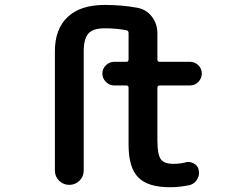

<svg xmlns="http://www.w3.org/2000/svg" viewBox="-20 -785 1040 794"><path d="M682.6 -10.7Q591.8 -10.7 551.8 -51.3Q511.7 -91.8 511.7 -186.5V-421.9Q511.7 -431.6 502 -431.6H452.1Q432.6 -431.6 418 -446.3Q403.3 -460.9 403.3 -481Q403.3 -501 418 -515.1Q432.6 -529.3 452.1 -529.3H502Q511.7 -529.3 511.7 -539.1V-648.4Q511.7 -658.2 502 -660.2Q458 -668 414.1 -668Q364.3 -668 345.7 -646.5Q326.2 -625 326.2 -573.2V-80.1Q326.2 -54.7 308.6 -37.6Q291 -20.5 266.6 -20.5Q242.2 -20.5 224.6 -37.6Q207 -54.7 207 -80.1V-573.2Q207 -665 259.8 -714.8Q312.5 -764.6 413.1 -764.6Q483.4 -764.6 547.9 -752.9Q585 -746.1 607.9 -716.3Q630.9 -686.5 630.9 -647.5V-539.1Q630.9 -529.3 640.6 -529.3H765.6Q786.1 -529.3 800.3 -515.1Q814.5 -501 814.5 -481Q814.5 -460.9 800.3 -446.3Q786.1 -431.6 765.6 -431.6H640.6Q630.9 -431.6 630.9 -421.9V-205.1Q630.9 -144.5 645.5 -126Q659.2 -107.4 697.3 -107.4Q722.7 -107.4 747.1 -113.3Q752.9 -115.2 758.8 -115.2Q770.5 -115.2 782.2 -108.4Q798.8 -99.6 801.8 -81.1Q804.7 -67.4 800.3 -54.2Q795.9 -41 786.1 -31.7Q776.4 -22.5 763.7 -19.5Q723.6 -10.7 682.6 -10.7Z"/></svg>

Font: Rounded-X Mgen+ 1m medium
Style: Regular
Weight: 500
Designer: [Source Han Sans]
Ryoko NISHIZUKA  (kana & ideographs); Paul D. Hunt (Latin, Greek & Cyrillic); Wenlong ZHANG  (bopomofo
Version: Version 1.059.20150602